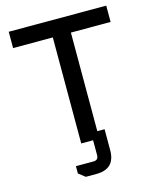

<svg xmlns="http://www.w3.org/2000/svg" viewBox="-127 -777 852 1046"><g transform="rotate(-15 299.0 -254.0)"><path d="M24 -598V-690H574V-598H350V0H248V-598ZM188 112H287Q315 112 315 84V-42H391V76Q391 182 285 182H225L188 153Z"/></g></svg>

Font: Oxanium ExtraLight Medium
Style: Regular
Weight: 500
Version: Version 2.000